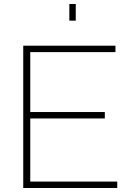

<svg xmlns="http://www.w3.org/2000/svg" viewBox="-20 -938 655 958"><path d="M565 -32V0H96V-710H556V-678H131V-379H503V-347H131V-32ZM326 -835V-918H358V-835Z"/></svg>

Font: Raleway ExtraLight
Style: Regular
Weight: 200
Designer: Matt McInerney, Pablo Impallari, Rodrigo Fuenzalida
Foundry: Matt McInerney, Pablo Impallari, Rodrigo Fuenzalida
Version: Version 4.026